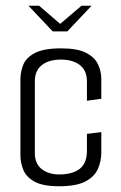

<svg xmlns="http://www.w3.org/2000/svg" viewBox="-20 -643 419 667"><path d="M79 -623H116L189 -560L263 -623H298L214 -534H163ZM185 4Q129 4 100 -12Q71 -28 61 -53Q51 -78 51 -103V-368Q51 -394 61 -418.5Q71 -443 101.5 -459Q132 -475 192 -475Q249 -475 279 -459.5Q309 -444 320.5 -419.5Q332 -395 332 -368V-300L282 -293V-360Q282 -398 257.5 -417Q233 -436 191 -436Q150 -436 125.5 -417Q101 -398 101 -360V-112Q101 -74 125 -55.5Q149 -37 185 -37Q232 -37 257 -56.5Q282 -76 282 -119V-178L332 -184V-115Q332 -83 320 -56Q308 -29 276.5 -12.5Q245 4 185 4Z"/></svg>

Font: Smooch Sans Thin
Style: Regular
Weight: 400
Version: Version 1.010